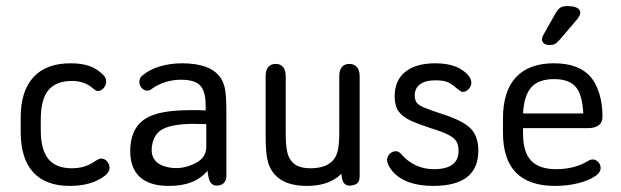

<svg xmlns="http://www.w3.org/2000/svg" viewBox="-20 -601 2041 631"><path d="M48 -215V-168Q48 -80 89 -35Q130 10 209 10Q281 10 324 -23Q340 -35 340 -50Q340 -61 332 -70.5Q324 -80 312 -80Q306 -80 295 -73Q277 -60 258 -54Q239 -48 216 -48Q164 -48 139 -78.5Q114 -109 114 -173V-209Q114 -274 139 -304.5Q164 -335 217 -335Q257 -335 285 -311Q291 -306 294.5 -304Q298 -302 302 -302Q313 -302 321 -312Q329 -322 329 -333Q329 -346 318 -356Q298 -376 272.5 -384.5Q247 -393 212 -393Q132 -393 90 -347.5Q48 -302 48 -215Z M656 -238Q641 -239 632.5 -239Q624 -239 618.5 -239Q613 -239 607 -239Q553 -239 516.5 -232Q480 -225 458 -211Q408 -179 408 -105Q408 -48 440 -19Q472 10 534 10Q578 10 609 -2Q640 -14 662 -40Q665 -10 672.5 -0.5Q680 9 692 9Q707 9 715.5 0.5Q724 -8 724 -23V-226Q724 -278 720.5 -302Q717 -326 707 -342Q691 -368 658.5 -380.5Q626 -393 579 -393Q539 -393 504.5 -382.5Q470 -372 447 -352Q438 -345 438 -331Q438 -320 446 -311.5Q454 -303 465 -303Q472 -303 479 -309Q498 -323 523 -331Q548 -339 575 -339Q620 -339 638 -320Q656 -301 656 -252ZM658 -193V-120Q658 -98 647 -84Q636 -70 614 -61Q575 -43 534 -51Q473 -63 479 -118Q484 -160 514.5 -176.5Q545 -193 612 -194Q632 -194 638.5 -193.5Q645 -193 658 -193Z M1102 -30Q1104 -6 1111 1.5Q1118 9 1128 9Q1143 9 1152.5 2.5Q1162 -4 1162 -22V-351Q1162 -370 1153 -380.5Q1144 -391 1128 -391Q1112 -391 1103.5 -380.5Q1095 -370 1095 -351V-166Q1095 -131 1091 -110.5Q1087 -90 1077 -77Q1054 -48 1000 -48Q974 -48 956.5 -56.5Q939 -65 930 -84Q919 -106 919 -160V-351Q919 -370 910.5 -380.5Q902 -391 886 -391Q870 -391 861.5 -380.5Q853 -370 853 -351V-154Q853 -123 855 -102Q857 -81 861 -67Q885 10 989 10Q1062 10 1102 -30Z M1404 10Q1552 10 1552 -106Q1552 -153 1527 -178.5Q1502 -204 1437 -225Q1394 -239 1374 -247.5Q1354 -256 1348.5 -265Q1343 -274 1343 -288Q1343 -311 1360.5 -324Q1378 -337 1411 -337Q1436 -337 1450 -331.5Q1464 -326 1483 -309Q1491 -303 1494 -301Q1497 -299 1501 -299Q1512 -299 1520.5 -308.5Q1529 -318 1529 -329Q1529 -340 1521 -351Q1487 -393 1411 -393Q1347 -393 1312 -365Q1277 -337 1277 -284Q1277 -253 1290 -235Q1303 -217 1329 -205Q1355 -193 1395 -180Q1434 -168 1453.5 -158Q1473 -148 1480 -136Q1487 -124 1487 -105Q1487 -45 1406 -45Q1374 -45 1347 -57.5Q1320 -70 1299 -94Q1295 -99 1290.5 -101.5Q1286 -104 1281 -104Q1269 -104 1260.5 -95Q1252 -86 1252 -75Q1252 -61 1269 -39Q1311 10 1404 10Z M1699 -180H1914Q1934 -180 1947 -189Q1960 -198 1960 -218Q1960 -259 1950 -292Q1940 -325 1923 -346Q1884 -393 1801 -393Q1718 -393 1675.5 -347Q1633 -301 1633 -212V-165Q1633 -77 1676 -33.5Q1719 10 1804 10Q1845 10 1880.5 1Q1916 -8 1939 -24Q1947 -30 1950.5 -36Q1954 -42 1954 -49Q1954 -60 1946 -68.5Q1938 -77 1927 -77Q1922 -77 1914 -73Q1892 -59 1865 -52Q1838 -45 1808 -45Q1752 -45 1725.5 -73Q1699 -101 1699 -161ZM1897 -228H1699Q1702 -287 1726 -314Q1750 -341 1801 -341Q1850 -341 1872 -315.5Q1894 -290 1897 -228ZM1887 -558Q1887 -565 1883 -570Q1879 -575 1869.5 -578Q1860 -581 1844 -581Q1829 -581 1821 -575.5Q1813 -570 1805 -556L1765 -485Q1761 -478 1761 -471Q1761 -464 1767.5 -458.5Q1774 -453 1786 -453Q1797 -453 1803.5 -456.5Q1810 -460 1820 -471L1878 -539Q1887 -552 1887 -558Z"/></svg>

Font: Beiruti
Style: Regular
Weight: 400
Version: Version 1.00